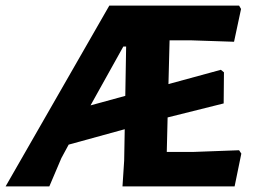

<svg xmlns="http://www.w3.org/2000/svg" viewBox="-40 -665 911 685"><path d="M748 -416 759 -407 758 -296 558 -246 555 -123H651L813 -129L821 -117L797 0H397L403 -92L405 -204L205 -149L179 -101L136 0H-20L350 -645H813L820 -633L795 -516L645 -521H565L561 -365ZM400 -499 283 -289 407 -323 410 -499Z"/></svg>

Font: Alegreya Sans SC ExtraBold
Style: Italic
Weight: 800
Italic angle: -7°
Designer: Juan Pablo del Peral
Foundry: Huerta Tipografica
Version: Version 2.007